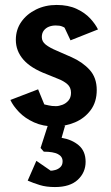

<svg xmlns="http://www.w3.org/2000/svg" viewBox="-20 -508 447 776"><path d="M200 3Q154 3 117.5 -13.5Q81 -30 57 -55Q33 -80 22 -104L134 -147L159 -86Q165 -85 177 -82Q189 -79 206 -79Q218 -79 232.5 -84.5Q247 -90 257 -102Q267 -114 267 -133Q267 -155 252 -168Q237 -181 214.5 -189.5Q192 -198 169 -208Q105 -232 74.5 -267Q44 -302 44 -347Q44 -388 66 -419.5Q88 -451 125.5 -469.5Q163 -488 209 -488Q256 -488 290 -472Q324 -456 345 -433Q366 -410 376 -389L265 -345L241 -396Q239 -398 230 -401.5Q221 -405 205 -405Q190 -405 177.5 -400Q165 -395 157 -384.5Q149 -374 149 -358Q149 -340 165 -327.5Q181 -315 208.5 -303.5Q236 -292 269 -277Q314 -257 342.5 -225.5Q371 -194 371 -144Q371 -96 346.5 -63Q322 -30 283 -13.5Q244 3 200 3ZM202 248Q167 248 141 240Q115 232 92 222L127 142L185 182Q192 182 203.5 179Q215 176 224 167.5Q233 159 233 144Q233 105 157 105L144 90L173 0H243L229 49Q271 56 298.5 79.5Q326 103 326 146Q326 189 294.5 218.5Q263 248 202 248Z"/></svg>

Font: Kreon Light Medium
Style: Regular
Weight: 500
Version: Version 2.002